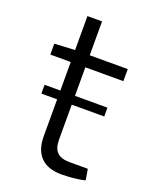

<svg xmlns="http://www.w3.org/2000/svg" viewBox="-124 -700 617 778"><g transform="rotate(20 184.5 -311.5)"><path d="M320 -310V-272H49V-310ZM180 -631V-121Q180 -84 197.5 -67Q215 -50 251 -50H330L338 -3Q323 1 303.5 3.5Q284 6 266 7Q248 8 237 8Q178 8 147.5 -23Q117 -54 117 -113V-631ZM344 -485V-433H29V-480L124 -485Z"/></g></svg>

Font: Exo 2 Light
Style: Regular
Weight: 300
Designer: Natanael Gama
Foundry: Natanael Gama
Version: Version 2.010